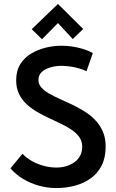

<svg xmlns="http://www.w3.org/2000/svg" viewBox="-20 -942 586 974"><path d="M402 -795 274 -922 141 -794 193 -743 274 -825 349 -744ZM419 -581 451 -673Q427 -686 400 -694Q373 -702 346 -706Q319 -710 291 -710Q253 -710 213 -700.5Q173 -691 138.5 -670.5Q104 -650 83 -616.5Q62 -583 62 -535Q62 -496 76 -466.5Q90 -437 114 -414.5Q138 -392 168 -374.5Q198 -357 229.5 -342.5Q261 -328 291 -313.5Q321 -299 345 -282.5Q369 -266 383 -245.5Q397 -225 397 -198Q397 -171 386 -151Q375 -131 356 -118Q337 -105 314 -98.5Q291 -92 267 -92Q236 -92 204.5 -100Q173 -108 144.5 -123.5Q116 -139 94 -162L33 -88Q62 -55 99.5 -33Q137 -11 179.5 0.5Q222 12 265 12Q315 12 360 0Q405 -12 440.5 -37.5Q476 -63 496 -103Q516 -143 516 -199Q516 -242 501.5 -275Q487 -308 463 -333Q439 -358 408.5 -377Q378 -396 345.5 -411.5Q313 -427 282.5 -440.5Q252 -454 228 -468Q204 -482 189.5 -498.5Q175 -515 175 -536Q175 -557 186.5 -571Q198 -585 216 -593Q234 -601 253.5 -604.5Q273 -608 289 -608Q312 -608 334 -605Q356 -602 377.5 -596Q399 -590 419 -581Z"/></svg>

Font: Advent Pro
Style: Regular
Weight: 400
Designer: VivaRado, Andreas Kalpakidis
Foundry: VivaRado, Andreas Kalpakidis
Version: Version 3.000